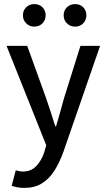

<svg xmlns="http://www.w3.org/2000/svg" viewBox="-20 -713 521 938"><path d="M98 205Q80 205 65 202Q50 199 37 195L57 119Q67 122 75.5 123.5Q84 125 92 125Q132 125 157.5 98Q183 71 196 31L206 -3L12 -489H113L205 -234Q216 -202 227.5 -166.5Q239 -131 250 -96H254Q264 -130 274 -165.5Q284 -201 293 -234L373 -489H469L289 31Q270 83 245 122Q220 161 184.5 183Q149 205 98 205ZM147 -583Q124 -583 108 -599Q92 -615 92 -638Q92 -662 108 -677.5Q124 -693 147 -693Q172 -693 187.5 -677.5Q203 -662 203 -638Q203 -615 187.5 -599Q172 -583 147 -583ZM347 -583Q323 -583 307 -599Q291 -615 291 -638Q291 -662 307 -677.5Q323 -693 347 -693Q371 -693 386.5 -677.5Q402 -662 402 -638Q402 -615 386.5 -599Q371 -583 347 -583Z"/></svg>

Font: Source Sans 3 ExtraLight Medium
Style: Regular
Weight: 500
Version: Version 3.052;hotconv 1.1.0;makeotfexe 2.6.0